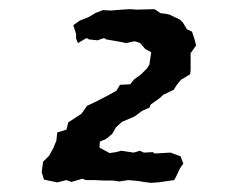

<svg xmlns="http://www.w3.org/2000/svg" viewBox="-20 -700 540 419"><path d="M76 -308 71 -324 74 -347 87 -360 96 -376 103 -393 105 -411 125 -417 129 -433 149 -446 158 -452 170 -469 191 -479 218 -493 234 -502 242 -515 264 -516 273 -527 287 -537 301 -551 306 -559 310 -586 297 -593 286 -606 274 -610 255 -606 241 -609 212 -614 207 -617 193 -612 174 -614 169 -617 150 -606 146 -616V-626L140 -645L154 -655L174 -663L189 -672L205 -678L221 -677L246 -679L264 -680L279 -679L317 -680L331 -671L341 -670L350 -668L373 -657L379 -651L388 -636L399 -631L404 -616L408 -601L396 -584V-547L395 -538L375 -526L366 -515L359 -504L336 -493L330 -487L309 -472L306 -465L290 -458L274 -446L246 -434L233 -422L225 -408L212 -397L198 -391L197 -378L219 -366L233 -368L244 -371L272 -367L285 -371L294 -367L314 -368L317 -365L352 -367L374 -359L380 -343L373 -333L363 -312L360 -307L325 -302L309 -301L294 -303L281 -305L260 -307L240 -304L227 -306H208L185 -307H167L160 -310L136 -303L125 -307L105 -302Z"/></svg>

Font: Winky Rough Medium
Style: Italic
Weight: 500
Italic angle: -8.97852°
Designer: Simon Atzbach
Foundry: typofactur
Version: Version 1.206; ttfautohint (v1.8.4.7-5d5b)